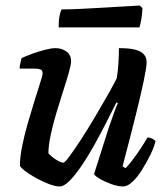

<svg xmlns="http://www.w3.org/2000/svg" viewBox="-20 -674 602 694"><path d="M196 0Q180 0 156.5 -9Q133 -18 109.5 -31Q86 -44 70 -56.5Q54 -69 52 -75Q52 -105 60 -145.5Q68 -186 80.5 -229Q93 -272 105 -310.5Q117 -349 125.5 -375.5Q134 -402 134 -409Q134 -420 126 -423Q118 -426 106 -426H51Q51 -437 54 -448Q57 -459 58 -464Q73 -471 96 -479.5Q119 -488 142.5 -494Q166 -500 180 -500Q204 -500 220.5 -487.5Q237 -475 237 -453Q237 -441 229 -412.5Q221 -384 208.5 -345.5Q196 -307 183.5 -265Q171 -223 163 -185Q155 -147 155 -120Q165 -108 182.5 -97Q200 -86 209 -86Q214 -86 231.5 -109.5Q249 -133 273 -170Q297 -207 322 -249Q347 -291 368.5 -329Q390 -367 402 -391Q406 -414 408 -445Q410 -476 410 -500Q447 -500 468.5 -494.5Q490 -489 500 -477.5Q510 -466 510 -449Q510 -432 499.5 -381.5Q489 -331 469.5 -253Q450 -175 423 -73L434 -66Q445 -77 460 -97Q475 -117 489.5 -139Q504 -161 513 -177Q522 -177 531 -172.5Q540 -168 542 -163Q537 -142 523.5 -114.5Q510 -87 493.5 -60.5Q477 -34 459 -17Q441 0 425 0Q406 0 382.5 -8.5Q359 -17 341 -27.5Q323 -38 320 -45L373 -212Q383 -241 392 -266Q401 -291 406 -301L401 -304Q384 -270 363 -229Q342 -188 319.5 -147.5Q297 -107 274 -73.5Q251 -40 231 -20Q211 0 196 0ZM192 -575Q192 -601 195.5 -618Q199 -635 203 -640Q233 -640 273.5 -642Q314 -644 356 -646.5Q398 -649 432.5 -651Q467 -653 485 -654L495 -645Q494 -623 490.5 -603Q487 -583 484 -575Z"/></svg>

Font: Texturina 12pt SemiBold
Style: Italic
Weight: 600
Italic angle: -11°
Version: Version 1.002